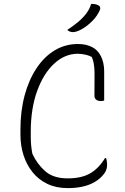

<svg xmlns="http://www.w3.org/2000/svg" viewBox="-20 -946 640 986"><path d="M327 20Q268 20 222.5 -2Q177 -24 146.5 -62.5Q116 -101 100.5 -150Q85 -199 85 -254V-281Q85 -376 106.5 -456Q128 -536 167.5 -595.5Q207 -655 261 -687.5Q315 -720 380 -720Q402 -720 420 -716Q438 -712 452.5 -704.5Q467 -697 478 -686Q490 -674 498 -658Q506 -642 510.5 -622.5Q515 -603 515 -580Q515 -543 515 -505.5Q515 -468 515 -430Q512 -429 508.5 -428Q505 -427 500 -427Q482 -427 473.5 -434.5Q465 -442 465 -453Q465 -518 465.5 -557.5Q466 -597 460.5 -624.5Q455 -652 437 -680L476 -638Q448 -658 424 -664Q400 -670 380 -670Q313 -670 258 -619Q203 -568 170.5 -478Q138 -388 138 -270V-247Q138 -219 140 -199Q142 -179 146 -157Q170 -104 212 -67Q254 -30 327 -30Q399 -30 443.5 -56Q488 -82 519 -134H525Q526 -130 527 -126Q528 -122 528.5 -117.5Q529 -113 529.5 -109Q530 -105 530 -101Q530 -82 523 -67.5Q516 -53 502 -39Q482 -19 456.5 -6Q431 7 399 13.5Q367 20 327 20ZM448 -926Q455 -926 460.5 -925.5Q466 -925 471 -924Q476 -923 482 -920Q492 -916 494 -909Q496 -902 493 -895Q487 -881 477.5 -866.5Q468 -852 454.5 -838.5Q441 -825 425.5 -813Q410 -801 392 -792Q382 -787 372 -784Q362 -781 354 -781Q350 -781 345 -782Q340 -783 335 -785.5Q330 -788 325 -792Q357 -813 382 -834Q407 -855 424 -878Q441 -901 448 -926Z"/></svg>

Font: Recursive Monospace Casual Light
Style: Regular
Weight: 300
Version: Version 1.047